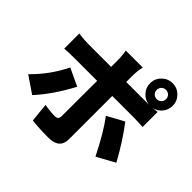

<svg xmlns="http://www.w3.org/2000/svg" viewBox="-215 -1119 1429 1429"><g transform="rotate(45 500.0 -404.5)"><path d="M352 -354Q263 -186 159 -73L28 -162Q144 -275 214 -419ZM801 -721Q816 -707 836 -707Q856 -707 871 -721Q885 -736 885 -756Q885 -776 871 -791Q856 -805 836 -805Q816 -805 801 -791Q787 -776 787 -756Q787 -736 801 -721ZM585 -490V-36Q585 66 470 66Q368 66 296 57L281 -92Q339 -81 390 -81Q424 -81 425 -115Q426 -143 426 -490H186Q122 -490 83 -486V-645Q145 -637 186 -637H426V-704Q426 -757 417 -800H596Q585 -749 585 -703V-637H825Q779 -642 748 -676Q717 -710 717 -756Q717 -806 752 -840Q787 -875 836 -875Q886 -875 920 -840Q955 -806 955 -756Q955 -713 928 -680Q901 -647 859 -639Q911 -645 908 -644V-486Q863 -490 801 -490ZM788 -424Q873 -315 958 -160L816 -82Q730 -254 656 -352Z"/></g></svg>

Font: KaiGen Gothic KR Heavy
Style: Heavy
Weight: 900
Designer: Ryoko NISHIZUKA  (kana & ideographs); Paul D. Hunt (Latin, Greek & Cyrillic); Wenlong ZHANG  (bopomofo); Sandoll Communi
Foundry: Adobe Systems Incorporated
Version: Version 1.002 March 28, 2018